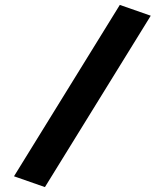

<svg xmlns="http://www.w3.org/2000/svg" viewBox="-20 -738 634 782"><path d="M163 24 37 -20 468 -718 594 -674Z"/></svg>

Font: Titillium Web
Style: Bold Italic
Weight: 700
Italic angle: -13°
Version: Version 1.001;PS 57.000;hotconv 1.0.70;makeotf.lib2.5.55311